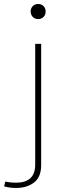

<svg xmlns="http://www.w3.org/2000/svg" viewBox="-81 -703 327 961"><path d="M72.3 -645.5C72.3 -624.5 87.9 -607.4 109.9 -607.4C132.8 -607.4 147.5 -624.5 147.5 -645.5C147.5 -666.5 132.8 -683.1 109.9 -683.1C87.9 -683.1 72.3 -666.5 72.3 -645.5ZM-60.5 230C-40.5 235.4 -21 237.8 -1 237.8C34.7 237.8 64.9 229 88.9 210.9C112.8 192.9 125 163.6 125 123.5V-483.4H95.2V121.6C95.2 183.6 60.1 211.4 -0.5 211.4C-21.5 211.4 -43 208.5 -54.7 206.1Z"/></svg>

Font: Estedad Thin
Style: Regular
Weight: 100
Designer: Amin Abedi
Version: Version 7.3